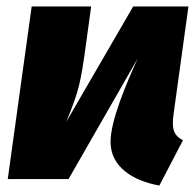

<svg xmlns="http://www.w3.org/2000/svg" viewBox="-20 -554 603 594"><path d="M517 -201 563 -534H392L185 -177C224 -273 229 -293 246 -417L262 -534H78L4 0H192L406 -373C372 -298 322 -182 322 -115C322 -36 394 6 473 20L546 -120C516 -136 511 -156 517 -201Z"/></svg>

Font: Fira Sans Heavy
Style: Italic
Weight: 900
Italic angle: -8°
Designer: bBox Type GmbH & Carrois Corporate GbR & Edenspiekermann AG
Foundry: bBox Type GmbH & Carrois Corporate GbR & Edenspiekermann AG
Version: Version 4.301;PS 004.301;hotconv 1.0.88;makeotf.lib2.5.64775